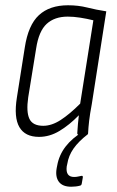

<svg xmlns="http://www.w3.org/2000/svg" viewBox="-20 -511 442 728"><path d="M128 8Q75 8 53.5 -29Q32 -66 44 -141L74 -331Q87 -416 127.5 -453.5Q168 -491 238 -491Q277 -491 310.5 -482.5Q344 -474 383 -468L328 -116Q321 -79 318 -53Q315 -27 314 -6Q314 0 308 0H279Q273 0 273 -6Q274 -23 275.5 -40.5Q277 -58 279 -74Q243 -37 205.5 -14.5Q168 8 128 8ZM144 -34Q176 -34 210 -56Q244 -78 284 -118L334 -434Q310 -440 284.5 -444Q259 -448 237 -448Q187 -448 157 -420.5Q127 -393 117 -327L87 -142Q79 -87 91.5 -60.5Q104 -34 144 -34ZM250 197Q217 197 203 178Q189 159 195 126L197 116Q204 77 228.5 45Q253 13 296 -13L313 -2Q278 25 259 52Q240 79 235 111L233 120Q228 160 261 160Q269 160 275.5 158.5Q282 157 288 156Q295 154 294 162L290 185Q289 192 283 193Q276 195 267.5 196Q259 197 250 197Z"/></svg>

Font: Sofia Sans Condensed Light
Style: Italic
Weight: 300
Italic angle: -9°
Version: Version 4.100